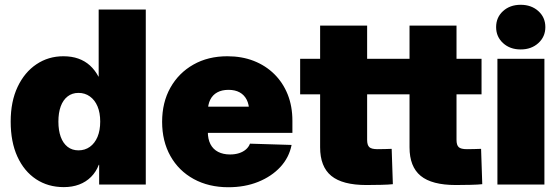

<svg xmlns="http://www.w3.org/2000/svg" viewBox="-20 -767 2327 798"><path d="M245.1 10.7Q179.7 10.7 129.9 -22.2Q80.1 -55.2 52.2 -116.2Q24.4 -177.2 24.4 -261.7Q24.4 -345.2 53.2 -406Q82 -466.8 131.6 -500Q181.2 -533.2 243.2 -533.2Q278.3 -533.2 305.7 -523.4Q333 -513.7 353.8 -494.9Q374.5 -476.1 389.2 -448.7H390.1V-727.5H585.9V0H392.1V-82H390.6Q379.4 -52.7 358.4 -31.7Q337.4 -10.7 308.8 0Q280.3 10.7 245.1 10.7ZM306.2 -142.1Q333 -142.1 353.5 -156.7Q374 -171.4 385.3 -198.2Q396.5 -225.1 396.5 -261.7Q396.5 -298.3 385.3 -325Q374 -351.6 353.5 -366.2Q333 -380.9 306.2 -380.9Q279.8 -380.9 261 -366.2Q242.2 -351.6 232.4 -325Q222.7 -298.3 222.7 -261.7Q222.7 -225.1 232.4 -198.2Q242.2 -171.4 261 -156.7Q279.8 -142.1 306.2 -142.1Z M929.2 11.2Q847.7 11.2 785.2 -22.9Q722.7 -57.1 688.2 -118.7Q653.8 -180.2 653.8 -260.7Q653.8 -341.3 688.2 -402.6Q722.7 -463.9 783.7 -498.5Q844.7 -533.2 924.8 -533.2Q985.4 -533.2 1034.7 -513.9Q1084 -494.6 1120.1 -459Q1156.2 -423.3 1175.8 -374.3Q1195.3 -325.2 1195.3 -265.1V-214.8H711.9V-323.7H1106L1015.6 -303.7Q1015.6 -332.5 1005.4 -352.5Q995.1 -372.6 976.1 -383.1Q957 -393.6 929.7 -393.6Q902.3 -393.6 883.1 -383.1Q863.8 -372.6 853.8 -352.5Q843.8 -332.5 843.8 -303.7V-219.2Q843.8 -189 854.7 -167.7Q865.7 -146.5 886.7 -135.7Q907.7 -125 936 -125Q957 -125 973.6 -130.4Q990.2 -135.7 1002 -145.8Q1013.7 -155.8 1019 -169.9L1191.9 -164.6Q1181.6 -112.3 1145.3 -73Q1108.9 -33.7 1053.2 -11.2Q997.6 11.2 929.2 11.2Z M1609.9 -522.5V-375H1227.5V-522.5ZM1310.5 -660.6H1505.9V-185.5Q1505.9 -164.1 1514.9 -155.5Q1523.9 -147 1549.3 -147Q1561.5 -147 1581.1 -147.5Q1600.6 -147.9 1607.9 -148.4L1612.8 -1.5Q1595.2 0.5 1564.9 1.2Q1534.7 2 1502.9 2Q1403.3 2 1356.9 -36.1Q1310.5 -74.2 1310.5 -154.8Z M1981.4 -522.5V-375H1599.1V-522.5ZM1682.1 -660.6H1877.4V-185.5Q1877.4 -164.1 1886.5 -155.5Q1895.5 -147 1920.9 -147Q1933.1 -147 1952.6 -147.5Q1972.2 -147.9 1979.5 -148.4L1984.4 -1.5Q1966.8 0.5 1936.5 1.2Q1906.2 2 1874.5 2Q1774.9 2 1728.5 -36.1Q1682.1 -74.2 1682.1 -154.8Z M2047.4 0V-522.5H2242.7V0ZM2144 -561.5Q2099.6 -561.5 2070.8 -587.9Q2042 -614.3 2042 -654.3Q2042 -694.8 2070.8 -720.9Q2099.6 -747.1 2144 -747.1Q2188.5 -747.1 2217.5 -720.9Q2246.6 -694.8 2246.6 -654.3Q2246.6 -614.3 2217.5 -587.9Q2188.5 -561.5 2144 -561.5Z"/></svg>

Font: Inter 28pt Black
Style: Regular
Weight: 900
Designer: Rasmus Andersson
Foundry: rsms
Version: Version 4.001;git-66647c0bb